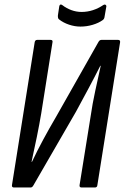

<svg xmlns="http://www.w3.org/2000/svg" viewBox="-20 -832 553 852"><path d="M42 0Q32 0 33 -10L134 -645Q136 -655 145 -655H204Q215 -655 213 -645L163 -329Q155 -281 143.5 -224.5Q132 -168 120 -114H122Q144 -161 171.5 -212Q199 -263 229 -314L417 -646Q422 -655 430 -655H504Q514 -655 513 -645L412 -10Q411 0 401 0H342Q332 0 333 -10L383 -321Q390 -370 402.5 -428Q415 -486 427 -540H425Q401 -492 372 -438Q343 -384 317 -336L128 -9Q123 0 116 0ZM337 -714Q312 -714 286.5 -722.5Q261 -731 242 -746Q236 -750 237 -764L243 -804Q244 -810 248 -811.5Q252 -813 257 -809Q275 -795 297 -787Q319 -779 342 -779Q393 -779 439 -810Q444 -813 448 -811Q452 -809 452 -804L444 -758Q443 -748 436 -743Q418 -730 391.5 -722Q365 -714 337 -714Z"/></svg>

Font: Sofia Sans Condensed Medium
Style: Italic
Weight: 500
Italic angle: -9°
Designer: Botio Nikoltchev, Ani Petrova
Foundry: lettersoup
Version: Version 4.101; ttfautohint (v1.8.4.7-5d5b)